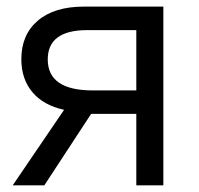

<svg xmlns="http://www.w3.org/2000/svg" viewBox="-20 -555 595 575"><path d="M112.8 0H18.1L171.9 -226.1Q109.9 -239.7 76.9 -279.1Q43.9 -318.4 43.9 -377.9Q43.9 -451.2 93.3 -493.2Q142.6 -535.2 231 -535.2H469.2V0H388.2V-213.9H252.9ZM123 -377Q123 -284.2 257.8 -284.2H388.2V-464.8H241.2Q123 -464.8 123 -377Z"/></svg>

Font: Zoram GWebM
Style: Regular
Weight: 400
Foundry: Ascender Corporation
Version: Version 1.000